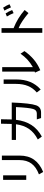

<svg xmlns="http://www.w3.org/2000/svg" viewBox="1412 -2156 857 3720"><g transform="rotate(-90 1840.0 -295.5)"><path d="M686 -342Q686 -177 607.5 -65Q529 47 369 113L322 31Q464 -22 531.5 -114.5Q599 -207 599 -346V-687H686ZM303 -663V-215H216V-663Z M1414 72 1387 -10H1501Q1535 -10 1556.5 -27.5Q1578 -45 1589 -81Q1613 -158 1626 -414H1379Q1358 -236 1278 -113.5Q1198 9 1055 87L998 9Q1129 -57 1201 -160Q1273 -263 1293 -414H989V-496H1299Q1304 -591 1304 -704H1390Q1390 -618 1386 -496H1714Q1701 -136 1660 -23Q1626 72 1519 72Z M2711 -250Q2633 -139 2542.5 -64.5Q2452 10 2340 57L2317 6Q2310 -11 2294 -45L2313 -52V-681H2400V-87Q2486 -137 2547.5 -194.5Q2609 -252 2660 -326ZM1909 -11Q1993 -82 2034 -180.5Q2075 -279 2075 -411V-653H2161V-407Q2161 -256 2113 -139Q2065 -22 1966 65Z M3447 -172Q3364 -241 3293.5 -288.5Q3223 -336 3156 -363V96H3065V-694H3156V-460Q3352 -382 3507 -246ZM3558 -511Q3524 -593 3495 -637L3552 -663Q3573 -633 3590.5 -599Q3608 -565 3618 -539ZM3446 -460Q3418 -531 3381 -590L3440 -615Q3475 -565 3506 -488Z"/></g></svg>

Font: LINE Seed Sans KR Regular
Style: Regular
Weight: 400
Designer: LINE VX Design & Sandoll Inc & Dalton Maag Ltd
Foundry: Sandoll Inc.
Version: Version 1.000